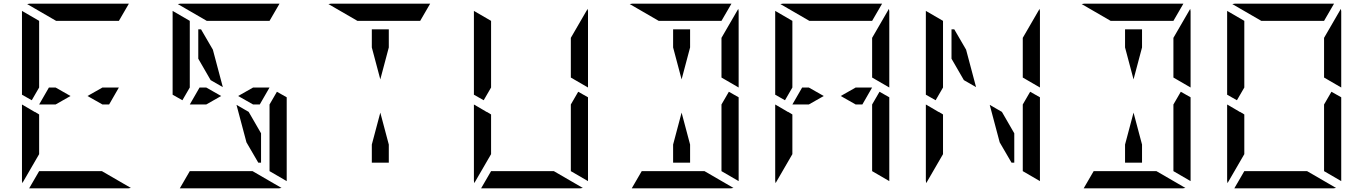

<svg xmlns="http://www.w3.org/2000/svg" viewBox="-20 -1020 7384 1040"><path d="M535 -546H624L571 -454H535L454 -500ZM281 -454H238H192L245 -546H281L362 -500ZM99 -507V-959Q99 -959 99 -961L192 -907V-905V-895V-861V-782V-578V-546L152 -477ZM192 -218V-185L101 -28Q99 -36 99 -41V-454L147 -426L169 -413V-414L192 -400ZM532 -93 689 -2Q681 0 676 0H140Q140 0 138 0L192 -93H195H226H362H454ZM284 -907 127 -998Q135 -1000 140 -1000H676Q676 -1000 678 -1000L624 -907H621H590H454H362Z M1351 -546H1440L1387 -454H1351L1270 -500ZM1097 -454H1054H1008L1061 -546H1097L1178 -500ZM1054 -861H1069L1133 -751L1187 -548L1121 -586L1054 -702ZM1533 -493V-41Q1533 -41 1533 -39L1440 -93V-95V-103V-139V-218V-454L1480 -523ZM915 -507V-959Q915 -959 915 -961L1008 -907V-905V-895V-861V-782V-578V-546L968 -477ZM1394 -298V-139H1379L1315 -249L1261 -452L1327 -414ZM1348 -93 1505 -2Q1497 0 1492 0H956Q956 0 954 0L1008 -93H1011H1042H1178H1270ZM1100 -907 943 -998Q951 -1000 956 -1000H1492Q1492 -1000 1494 -1000L1440 -907H1437H1406H1270H1178Z M1994 -763V-861H2086V-763L2040 -590ZM1916 -907 1759 -998Q1767 -1000 1772 -1000H2308Q2308 -1000 2310 -1000L2256 -907H2253H2222H2086H1994ZM2086 -237V-139H1994V-237L2040 -410Z M3072 -782V-815L3163 -972Q3165 -964 3165 -959V-546L3072 -600V-607ZM3165 -493V-41Q3165 -41 3165 -39L3072 -93V-95V-103V-139V-218V-454L3112 -523ZM2547 -507V-959Q2547 -959 2547 -961L2640 -907V-905V-895V-861V-782V-578V-546L2600 -477ZM2640 -218V-185L2549 -28Q2547 -36 2547 -41V-454L2595 -426L2617 -413V-414L2640 -400ZM2980 -93 3137 -2Q3129 0 3124 0H2588Q2588 0 2586 0L2640 -93H2643H2674H2810H2902Z M3888 -782V-815L3979 -972Q3981 -964 3981 -959V-546L3888 -600V-607ZM3981 -493V-41Q3981 -41 3981 -39L3888 -93V-95V-103V-139V-218V-454L3928 -523ZM3626 -763V-861H3718V-763L3672 -590ZM3796 -93 3953 -2Q3945 0 3940 0H3404Q3404 0 3402 0L3456 -93H3459H3490H3626H3718ZM3548 -907 3391 -998Q3399 -1000 3404 -1000H3940Q3940 -1000 3942 -1000L3888 -907H3885H3854H3718H3626ZM3718 -237V-139H3626V-237L3672 -410Z M4704 -782V-815L4795 -972Q4797 -964 4797 -959V-546L4704 -600V-607ZM4615 -546H4704L4651 -454H4615L4534 -500ZM4361 -454H4318H4272L4325 -546H4361L4442 -500ZM4797 -493V-41Q4797 -41 4797 -39L4704 -93V-95V-103V-139V-218V-454L4744 -523ZM4179 -507V-959Q4179 -959 4179 -961L4272 -907V-905V-895V-861V-782V-578V-546L4232 -477ZM4272 -218V-185L4181 -28Q4179 -36 4179 -41V-454L4227 -426L4249 -413V-414L4272 -400ZM4364 -907 4207 -998Q4215 -1000 4220 -1000H4756Q4756 -1000 4758 -1000L4704 -907H4701H4670H4534H4442Z M5520 -782V-815L5611 -972Q5613 -964 5613 -959V-546L5520 -600V-607ZM5134 -861H5149L5213 -751L5267 -548L5201 -586L5134 -702ZM5613 -493V-41Q5613 -41 5613 -39L5520 -93V-95V-103V-139V-218V-454L5560 -523ZM4995 -507V-959Q4995 -959 4995 -961L5088 -907V-905V-895V-861V-782V-578V-546L5048 -477ZM5088 -218V-185L4997 -28Q4995 -36 4995 -41V-454L5043 -426L5065 -413V-414L5088 -400ZM5474 -298V-139H5459L5395 -249L5341 -452L5407 -414Z M6336 -782V-815L6427 -972Q6429 -964 6429 -959V-546L6336 -600V-607ZM6429 -493V-41Q6429 -41 6429 -39L6336 -93V-95V-103V-139V-218V-454L6376 -523ZM6074 -763V-861H6166V-763L6120 -590ZM6244 -93 6401 -2Q6393 0 6388 0H5852Q5852 0 5850 0L5904 -93H5907H5938H6074H6166ZM5996 -907 5839 -998Q5847 -1000 5852 -1000H6388Q6388 -1000 6390 -1000L6336 -907H6333H6302H6166H6074ZM6166 -237V-139H6074V-237L6120 -410Z M7152 -782V-815L7243 -972Q7245 -964 7245 -959V-546L7152 -600V-607ZM7245 -493V-41Q7245 -41 7245 -39L7152 -93V-95V-103V-139V-218V-454L7192 -523ZM6627 -507V-959Q6627 -959 6627 -961L6720 -907V-905V-895V-861V-782V-578V-546L6680 -477ZM6720 -218V-185L6629 -28Q6627 -36 6627 -41V-454L6675 -426L6697 -413V-414L6720 -400ZM7060 -93 7217 -2Q7209 0 7204 0H6668Q6668 0 6666 0L6720 -93H6723H6754H6890H6982ZM6812 -907 6655 -998Q6663 -1000 6668 -1000H7204Q7204 -1000 7206 -1000L7152 -907H7149H7118H6982H6890Z"/></svg>

Font: DSEG14 Modern Mini
Style: Regular
Weight: 400
Designer: Keshikan(Twitter:@keshinomi_88pro)
Version: Version 0.46